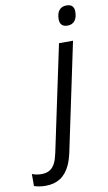

<svg xmlns="http://www.w3.org/2000/svg" viewBox="-239 -788 609 1079"><g transform="rotate(-10 65.5 -249.0)"><path d="M-134.3 230V161.1Q-110.8 171.4 -79.6 171.4Q-52.7 171.4 -33.9 160.4Q-15.1 149.4 -2.4 125Q8.3 103.5 15.6 68.8L143.6 -536.1H223.6L93.8 79.6Q85 120.1 71.3 149.9Q49.8 195.8 15.1 218Q-19.5 240.2 -68.8 240.2Q-104.5 240.2 -134.3 230ZM165 -668.9Q165 -702.1 179.7 -720Q194.3 -737.8 221.7 -737.8Q264.6 -737.8 264.6 -694.8Q264.6 -661.6 250 -643.3Q235.4 -625 209 -625Q165 -625 165 -668.9Z"/></g></svg>

Font: Viking Open Sans
Style: Italic
Weight: 400
Italic angle: -12°
Foundry: Ascender Corporation
Version: Version 2.000